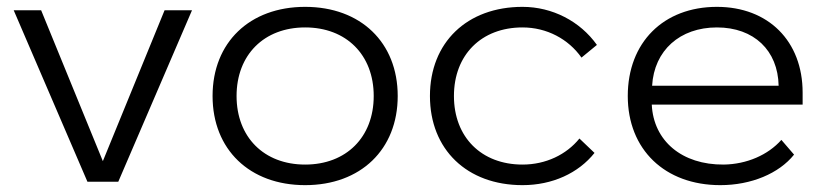

<svg xmlns="http://www.w3.org/2000/svg" viewBox="-20 -530 2411 560"><path d="M460 -500 280 -60 100 -500H20L235 0H325L540 -500Z M870 -510C708 -510 600 -406 600 -250C600 -94 708 10 870 10C1032 10 1140 -94 1140 -250C1140 -406 1032 -510 870 -510ZM870 -50C750 -50 670 -130 670 -250C670 -370 750 -450 870 -450C990 -450 1070 -370 1070 -250C1070 -130 990 -50 870 -50Z M1714 -84 1670 -126C1632 -79 1572 -50 1504 -50C1384 -50 1304 -130 1304 -250C1304 -370 1384 -450 1504 -450C1575 -450 1638 -416 1676 -362L1721 -399C1672 -468 1591 -510 1504 -510C1342 -510 1234 -406 1234 -250C1234 -94 1342 10 1504 10C1591 10 1667 -25 1714 -84Z M1811 -250C1811 -94 1919 10 2081 10C2171 10 2252 -24 2296 -79L2259 -122C2220 -78 2158 -51 2091 -50C1969 -49 1886 -119 1881 -225H2321V-260C2321 -410 2221 -510 2071 -510C1915 -510 1811 -406 1811 -250ZM1882 -280C1888 -383 1963 -450 2071 -450C2179 -450 2249 -383 2251 -280Z"/></svg>

Font: Gully Light
Style: Regular
Weight: 300
Designer: jaikishan Patel
Foundry: MagicType
Version: Version 1.000;Glyphs 3.2 (3242)